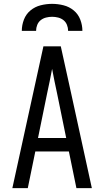

<svg xmlns="http://www.w3.org/2000/svg" viewBox="-20 -975 540 995"><path d="M44 0 205 -735H295L349 -490L456 0H376L337 -190H163L124 0ZM323 -260 276 -490Q269 -522 262.5 -554Q256 -586 250 -618Q244 -586 237.5 -554Q231 -522 224 -490L177 -260ZM93 -815Q93 -845 104 -873.5Q115 -902 138 -921Q161 -940 190.5 -947.5Q220 -955 250 -955Q280 -955 309.5 -947.5Q339 -940 362 -921Q385 -902 396 -873.5Q407 -845 407 -815H333Q333 -831 327 -846Q321 -861 309 -870.5Q297 -880 281.5 -884Q266 -888 250 -888Q234 -888 218.5 -884Q203 -880 191 -870.5Q179 -861 173 -846Q167 -831 167 -815Z"/></svg>

Font: Iosevka SS04
Style: Regular
Weight: 400
Monospace: yes
Designer: Belleve Invis
Foundry: Belleve Invis
Version: Version 19.0.0; ttfautohint (v1.8.4)